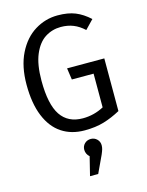

<svg xmlns="http://www.w3.org/2000/svg" viewBox="-145 -804 905 1185"><g transform="rotate(-15 307.5 -211.5)"><path d="M46.7 -353.3Q46.7 -469.7 87.7 -552.1Q128.7 -634.4 196.2 -675.9Q263.6 -717.4 342.1 -717.4Q408.2 -717.4 454.4 -698.7Q500.5 -680 544.1 -640L490.3 -584.1Q457.9 -614.4 422.1 -628.7Q386.2 -643.1 342.6 -643.1Q287.7 -643.1 242.6 -614.6Q197.4 -586.2 169.7 -521.5Q142.1 -456.9 142.1 -353.3Q142.1 -202.1 188.7 -132.6Q235.4 -63.1 329.7 -63.1Q401 -63.1 464.1 -96.9V-312.3H325.1L314.4 -386.2H552.3V-49.7Q497.9 -20 444.4 -4.1Q390.8 11.8 321.5 11.8Q236.9 11.8 175.4 -29Q113.8 -69.7 80.3 -151.5Q46.7 -233.3 46.7 -353.3ZM397.9 127.2Q397.9 140 394.4 152.3Q390.8 164.6 382.6 183.6L331.3 293.3H279L308.7 173.3Q298.5 165.1 292.6 152.8Q286.7 140.5 286.7 127.2Q286.7 103.6 302.8 87.9Q319 72.3 342.6 72.3Q365.6 72.3 381.8 88.2Q397.9 104.1 397.9 127.2Z"/></g></svg>

Font: Fira Code
Style: Regular
Weight: 400
Designer: Carrois Corporate, Edenspiekermann AG, Nikita Prokopov
Foundry: Carrois Corporate, Edenspiekermann AG, Nikita Prokopov
Version: Version 5.002